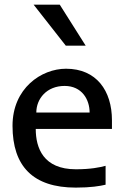

<svg xmlns="http://www.w3.org/2000/svg" viewBox="-20 -812 540 839"><path d="M311 7.8C377.4 7.8 416.5 1 441.4 -4.9V-87.4C416 -80.6 376.5 -72.3 311.5 -72.3C169.4 -72.3 136.2 -165.5 136.2 -248.5H469.2V-286.6C469.2 -415.5 401.4 -511.7 268.6 -511.7C160.6 -511.7 34.7 -426.3 34.7 -262.2C34.7 -85.4 124.5 7.8 311 7.8ZM262.2 -436.5C338.4 -436.5 371.6 -376.5 371.6 -320.3H138.7C138.7 -380.4 184.1 -436.5 262.2 -436.5ZM267.6 -612.3H354.5L241.2 -791.5H127Z"/></svg>

Font: Inder
Style: Regular
Weight: 400
Designer: Irina Smirnova
Foundry: Irina Smirnova
Version: Version 1.001